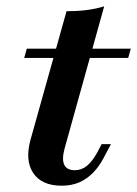

<svg xmlns="http://www.w3.org/2000/svg" viewBox="-20 -569 429 600"><path d="M172.6 11.3Q110.5 11.3 83.9 -28.2Q57.3 -67.7 75.8 -133.9L187.9 -533.9Q221 -533.9 250 -537.5Q279 -541.1 305.6 -549.2L182.3 -106.5Q172.6 -71.8 180.6 -54.4Q188.7 -37.1 213.7 -37.1Q234.7 -37.1 251.2 -50.4Q267.7 -63.7 283.1 -91.1L297.6 -118.5H326.6L303.2 -74.2Q289.5 -48.4 270.6 -29Q251.6 -9.7 227.8 0.8Q204 11.3 172.6 11.3ZM55.6 -387.9 63.7 -416.9H388.7L380.6 -387.9Z"/></svg>

Font: Playfair 5pt SemiExpanded Light
Style: Bold Italic
Weight: 700
Italic angle: -15.6°
Version: Version 2.001;gftools[0.9.30]